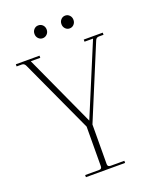

<svg xmlns="http://www.w3.org/2000/svg" viewBox="-144 -850 741 930"><g transform="rotate(-20 227.0 -385.0)"><path d="M169 -770Q183 -770 192 -760.5Q201 -751 201 -737Q201 -723 191.5 -713.5Q182 -704 169 -704Q156 -704 147 -713.5Q138 -723 138 -737Q138 -751 147 -760.5Q156 -770 169 -770ZM330 -713.5Q321 -704 308 -704Q295 -704 286 -713.5Q277 -723 277 -737Q277 -751 286 -760.5Q295 -770 308 -770Q321 -770 330 -760.5Q339 -751 339 -737Q339 -723 330 -713.5ZM135 0V-11H207Q221 -11 221 -25L222 -229L49 -605Q43 -619 30 -619H3V-630H125V-619H76L244 -252L397 -619H353V-630H451V-619H427Q413 -619 408 -605L252 -229L251 -25Q251 -11 266 -11H337V0Z"/></g></svg>

Font: Arapey Thin-Display
Style: Regular
Weight: 100
Designer: Eduardo Rodriguez Tunni
Foundry: Eduardo Rodriguez Tunni
Version: Version 4.000